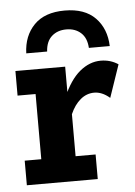

<svg xmlns="http://www.w3.org/2000/svg" viewBox="-47 -632 470 669"><g transform="rotate(-5 188.0 -297.5)"><path d="M20 0V-86H78V-314H15V-400H189V-280L180 -292Q206 -353 240.5 -381.5Q275 -410 314 -410Q348 -410 375 -392L336 -278Q322 -290 308.5 -295.5Q295 -301 282 -301Q255 -301 233.5 -283Q212 -265 198 -233V-86H268V0ZM58 -458Q60 -519 97 -557Q134 -595 204 -595Q274 -595 311 -557Q348 -519 350 -458H277Q275 -493 255 -511Q235 -529 204 -529Q173 -529 153 -511Q133 -493 131 -458Z"/></g></svg>

Font: Rokkitt SemiBold
Style: Bold
Weight: 700
Version: Version 3.103